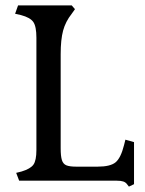

<svg xmlns="http://www.w3.org/2000/svg" viewBox="-20 -670 537 712"><path d="M451 13Q446 6 437 3Q428 0 412 0H51L40 -29L60 -34Q93 -44 104 -59.5Q115 -75 115 -114V-530Q115 -572 103.5 -588.5Q92 -605 58 -614L36 -619L47 -650H246L258 -636L246 -619Q223 -590 214 -556.5Q205 -523 205 -469V-120Q205 -91 209.5 -76.5Q214 -62 226 -57Q238 -52 263 -52H342Q389 -52 408.5 -68Q428 -84 440 -132L445 -152L477 -143V13L458 22Z"/></svg>

Font: Kurale
Style: Regular
Weight: 400
Designer: Eduardo Rodriguez Tunni
Foundry: Eduardo Rodriguez Tunni
Version: Version 2.000